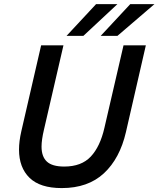

<svg xmlns="http://www.w3.org/2000/svg" viewBox="-20 -912 777 941"><path d="M73.2 -178.7Q73.2 -219.7 84.5 -268.6L181.6 -689.9H291L195.3 -275.9Q183.6 -226.1 183.6 -193.4Q183.6 -144.5 209.7 -120.1Q235.8 -95.7 294.9 -95.7Q378.9 -95.7 424.8 -144.5Q470.7 -193.4 491.7 -285.2L585.4 -689.9H694.8L597.2 -264.6Q567.4 -135.3 489.3 -62.7Q411.1 9.8 282.7 9.8Q176.3 9.8 124.8 -40.5Q73.2 -90.8 73.2 -178.7ZM306.2 -736.3 450.7 -891.6H555.2L388.7 -736.3ZM473.6 -736.3 618.2 -891.6H736.8L555.7 -736.3Z"/></svg>

Font: Acari Sans SemiBold
Style: Italic
Weight: 600
Italic angle: -13°
Designer: Alfredo Marco Pradil and Stefan Peev
Foundry: Hanken Design Co.
Version: Version 1.045;January 11, 2019;FontCreator 11.5.0.2425 64-bi